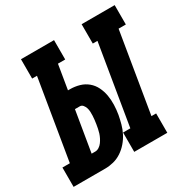

<svg xmlns="http://www.w3.org/2000/svg" viewBox="-201 -883 1010 1031"><g transform="rotate(-30 304.5 -367.5)"><path d="M341 0V-120H386L468 -615H439V-735H644V-615H599L517 -120H546V0ZM-35 0V-120H11L93 -615H63V-735H268V-615H223L198 -464H210Q240 -464 268 -456Q296 -448 317.5 -430Q339 -412 351.5 -386.5Q364 -361 369 -332.5Q374 -304 373 -273.5Q372 -243 367 -214Q362 -188 355 -162Q348 -136 335.5 -111.5Q323 -87 304.5 -65.5Q286 -44 262.5 -28.5Q239 -13 212.5 -6.5Q186 0 160 0ZM160 -106Q173 -106 184.5 -113.5Q196 -121 204 -132Q212 -143 218 -155Q224 -167 228 -179.5Q232 -192 234.5 -205Q237 -218 239 -230Q241 -243 242.5 -255.5Q244 -268 244.5 -280Q245 -292 244.5 -304.5Q244 -317 240.5 -328Q237 -339 229.5 -348.5Q222 -358 210 -358H180L138 -106Z"/></g></svg>

Font: Iosevka Slab Heavy Extended
Style: Italic
Weight: 900
Width: 7
Italic angle: -9°
Monospace: yes
Designer: Belleve Invis
Foundry: Belleve Invis
Version: Version 11.1.0; ttfautohint (v1.8.3)